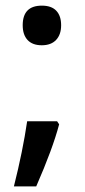

<svg xmlns="http://www.w3.org/2000/svg" viewBox="-20 -534 299 674"><path d="M75.3 -108.2H180.5L187.6 -97.6Q165.3 -12.6 107.2 120.3H28.8Q60.2 -4.6 75.3 -108.2ZM59.7 -445.4Q59.7 -514.2 126.9 -514.2Q160.8 -514.2 177.7 -496.2Q194.6 -478.3 194.6 -445.4Q194.6 -412.5 176.9 -393.8Q159.3 -375.1 126.6 -375.1Q94 -375.1 76.8 -393.6Q59.7 -412 59.7 -445.4Z"/></svg>

Font: Khula Semibold
Style: Regular
Weight: 600
Designer: Erin McLaughlin, Steve Matteson
Version: Version 1.000;PS 1.0;hotconv 1.0.72;makeotf.lib2.5.5900; ttf